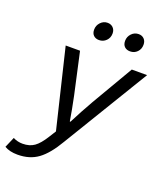

<svg xmlns="http://www.w3.org/2000/svg" viewBox="-205 -806 966 1119"><g transform="rotate(20 277.5 -246.0)"><path d="M36 205Q-13 205 -45 186L-17 121Q11 135 42 135Q85 135 114 114.5Q143 94 174 44L201 1L83 -489H172L229 -231Q247 -145 257 -81H261Q299 -156 342 -231L493 -489H588L266 42Q215 129 163 167Q111 205 36 205ZM254 -585Q233 -585 220 -597.5Q207 -610 207 -633Q207 -659 225 -678Q243 -697 268 -697Q289 -697 302.5 -683.5Q316 -670 316 -648Q316 -621 298 -603Q280 -585 254 -585ZM447 -585Q425 -585 412 -597.5Q399 -610 399 -633Q399 -659 417 -678Q435 -697 461 -697Q482 -697 495 -683.5Q508 -670 508 -648Q508 -621 490.5 -603Q473 -585 447 -585Z"/></g></svg>

Font: TypoPRO Source Code Pro
Style: Italic
Weight: 500
Italic angle: -11°
Monospace: yes
Designer: Paul D. Hunt, Teo Tuominen
Foundry: Adobe Systems Incorporated
Version: Version 1.030;PS 1.0;hotconv 1.0.84;makeotf.lib2.5.63406